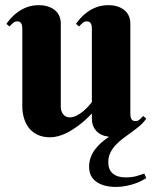

<svg xmlns="http://www.w3.org/2000/svg" viewBox="-20 -527 595 748"><path d="M487.8 -85Q487.8 -80.6 488.3 -75.4Q488.8 -70.3 490.7 -65.7Q492.7 -61 496.6 -58.1Q500.5 -55.2 507.8 -55.2Q517.1 -55.2 524.4 -61.8Q531.7 -68.4 538.1 -75.2L549.8 -64.9Q539.6 -49.8 524.7 -37.1Q509.8 -24.4 493.2 -12.5Q476.6 -0.5 460.4 11.5Q444.3 23.4 431.2 37.4Q418 51.3 409.9 67.9Q401.9 84.5 401.9 105Q401.9 133.8 419.4 148.9Q437 164.1 469.2 164.1Q494.6 164.1 512.9 158.7Q531.2 153.3 542 148.9L549.8 167Q542 171.9 530 178Q518.1 184.1 502.7 189.2Q487.3 194.3 469.2 197.8Q451.2 201.2 431.2 201.2Q383.8 201.2 355.5 181.2Q327.1 161.1 327.1 123Q327.1 104 333 87.4Q338.9 70.8 349.1 56.6Q359.4 42.5 373.5 29.8Q387.7 17.1 404.8 5.9Q371.1 1.5 354.5 -17.6Q337.9 -36.6 337.9 -63V-85Q313.5 -58.6 286.6 -38.6Q274.9 -29.8 261.7 -21.5Q248.5 -13.2 234.4 -6.6Q220.2 0 205.1 3.9Q189.9 7.8 174.8 7.8Q145.5 7.8 124.8 -2.7Q104 -13.2 91.3 -30.3Q78.6 -47.4 72.8 -68.8Q66.9 -90.3 66.9 -111.8V-414.1Q66.9 -418.5 66.4 -423.6Q65.9 -428.7 64 -433.3Q62 -438 58.1 -440.9Q54.2 -443.8 46.9 -443.8Q38.1 -443.8 30.5 -437.3Q22.9 -430.7 17.1 -423.8L4.9 -434.1Q12.2 -444.3 23.2 -456.8Q34.2 -469.2 49.8 -480.5Q65.4 -491.7 85.7 -499.3Q106 -506.8 130.9 -506.8Q152.3 -506.8 168.5 -501.2Q184.6 -495.6 195.3 -486.1Q206.1 -476.6 211.4 -463.6Q216.8 -450.7 216.8 -436V-109.9Q216.8 -103 219 -95.9Q221.2 -88.9 225.3 -83Q229.5 -77.1 235.8 -73.5Q242.2 -69.8 251 -69.8Q265.1 -69.8 279.3 -77.1Q293.5 -84.5 305.2 -94.5Q316.9 -104.5 325.4 -114.3Q334 -124 337.9 -128.9V-414.1Q337.9 -418.5 337.4 -423.6Q336.9 -428.7 335 -433.3Q333 -438 329.1 -440.9Q325.2 -443.8 317.9 -443.8Q309.1 -443.8 301.5 -437.3Q293.9 -430.7 288.1 -423.8L275.9 -434.1Q283.2 -444.3 294.2 -456.8Q305.2 -469.2 320.8 -480.5Q336.4 -491.7 356.7 -499.3Q377 -506.8 401.9 -506.8Q423.3 -506.8 439.5 -501.2Q455.6 -495.6 466.3 -486.1Q477.1 -476.6 482.4 -463.6Q487.8 -450.7 487.8 -436Z"/></svg>

Font: Berkshire Swash
Style: Regular
Weight: 700
Designer: Astigmatic (AOETI)
Foundry: Astigmatic (AOETI)
Version: Version 1.000